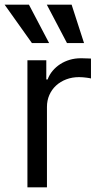

<svg xmlns="http://www.w3.org/2000/svg" viewBox="-41 -804 433 824"><path d="M76.7 -545.5H157.7V-463.1H163.4Q170.8 -483.3 184.8 -500Q198.9 -516.7 217.5 -528.8Q236.2 -540.8 258.5 -547.4Q280.9 -554 305.4 -554Q310 -554 316.2 -553.8Q322.4 -553.6 328.5 -553.4Q334.5 -553.3 340.2 -553.1Q345.9 -552.9 349.4 -552.6V-467.3Q347.3 -468 342.2 -468.9Q337 -469.8 330.1 -470.7Q323.2 -471.6 315 -472.3Q306.8 -473 298.3 -473Q268.5 -473 243.3 -463.4Q218 -453.8 199.6 -436.8Q181.1 -419.7 170.8 -396.3Q160.5 -372.9 160.5 -345.2V0H76.7ZM159.8 -784.1H266.3L319.6 -619.3H246.4ZM-21.3 -784.1H83.1L169.7 -619.3H95.9Z"/></svg>

Font: Fast_Sans-Dotted
Style: Regular
Weight: 400
Version: Version 3.018